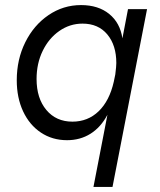

<svg xmlns="http://www.w3.org/2000/svg" viewBox="-20 -536 630 756"><path d="M46 -220Q46 -302 79.5 -369.5Q113 -437 171 -476.5Q229 -516 299 -516Q367 -516 410 -481Q453 -446 462 -385L484 -500H559L423 200H348L403 -84Q377 -35 336.5 -9.5Q296 16 244 16Q186 16 141 -14Q96 -44 71 -97.5Q46 -151 46 -220ZM265 -57Q326 -57 368.5 -98Q411 -139 428 -214L434 -243Q438 -275 438 -288Q438 -358 402.5 -400.5Q367 -443 305 -443Q255 -443 213.5 -414Q172 -385 148 -335.5Q124 -286 124 -225Q124 -149 162.5 -103Q201 -57 265 -57Z"/></svg>

Font: MedMera Sans
Style: Italic
Weight: 400
Italic angle: -11°
Designer: Kasper Nordkvist
Foundry: UNCUT.wtf
Version: Version 1.300